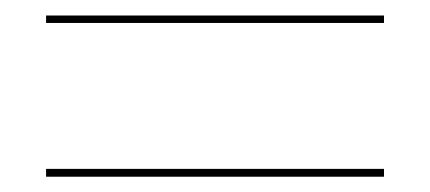

<svg xmlns="http://www.w3.org/2000/svg" viewBox="-20 -485 560 250"><path d="M40 -254.9V-265.1H480V-254.9ZM40 -455.1V-464.8H480V-455.1Z"/></svg>

Font: Znikomit
Style: Regular
Weight: 100
Designer: gluk
Foundry: gluk
Version: Version 0.53